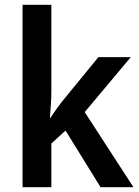

<svg xmlns="http://www.w3.org/2000/svg" viewBox="-20 -831 578 800"><path d="M194 -454Q194 -425 192 -396.5Q190 -368 188 -340H190Q203 -359 217 -379Q231 -399 246 -417L390 -593H525L333 -364L536 -51H399L253 -287L194 -233V-51H74V-811H194Z"/></svg>

Font: Noto Sans Tamil UI SemiCondensed SemiBold
Style: Regular
Weight: 600
Width: 4
Designer: Jelle Bosma - Monotype Design Team
Foundry: Monotype Imaging Inc.
Version: Version 2.004; ttfautohint (v1.8.4.7-5d5b)